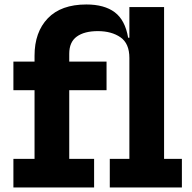

<svg xmlns="http://www.w3.org/2000/svg" viewBox="-20 -821 839 841"><path d="M698.7 -125.2H776.7V0H460.9V-125.2H546.7V-790H698.7ZM38.7 0V-125.2H131.3V-426H38.7V-551.2H131.3V-577.1Q131.3 -680.1 189.4 -740.8Q247.5 -801.4 358.3 -801.4Q437.3 -801.4 482.8 -767.1Q528.3 -732.8 541.3 -655.7H616.4L546.7 -567Q546.7 -630.6 507.7 -657.6Q468.7 -684.7 408.4 -684.7Q349.5 -684.7 316.4 -660.8Q283.3 -637 283.3 -585.6V-551.2H446.7V-426H283.3V-125.2H392.2V0Z"/></svg>

Font: Hepta Slab ExtraLight
Style: Regular
Weight: 200
Designer: Michael LaGattuta
Foundry: Michael LaGattuta
Version: Version 1.100